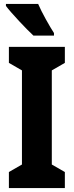

<svg xmlns="http://www.w3.org/2000/svg" viewBox="-20 -951 373 971"><path d="M173 -931H10V-921C35 -887 115 -802 149 -771H253V-784C233 -814 190 -890 173 -931ZM308 0V-81L242 -119V-595L308 -633V-714H25V-633L91 -595V-119L25 -81V0Z"/></svg>

Font: Noto Sans Kannada ExtraCondensed ExtraBold
Style: Regular
Weight: 800
Width: 2
Designer: Jelle Bosma - Monotype Design Team
Foundry: Monotype Imaging Inc.
Version: Version 2.005